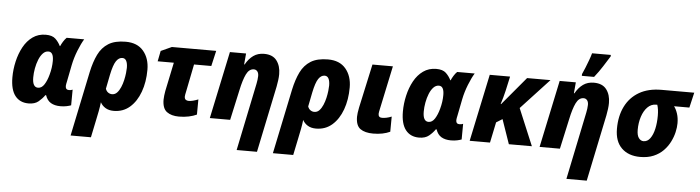

<svg xmlns="http://www.w3.org/2000/svg" viewBox="-56 -1059 5691 1562"><g transform="rotate(5 2789.5 -278.0)"><path d="M191 10Q120 10 81 -40Q42 -90 42 -190Q42 -255 57 -320.5Q72 -386 101.5 -440Q131 -494 176.5 -526.5Q222 -559 283 -559Q336 -559 362 -534.5Q388 -510 404 -477H407Q414 -494 427 -515Q440 -536 454 -549H597Q574 -512 550 -451.5Q526 -391 514 -331L487 -194Q485 -184 483 -175Q481 -166 481 -158Q481 -127 509 -127Q527 -127 539 -133L538 -5Q525 0 502.5 5Q480 10 451 10Q404 10 373 -8.5Q342 -27 328 -69H322Q302 -40 272 -15Q242 10 191 10ZM257 -124Q287 -124 308 -157Q329 -190 342 -239Q358 -297 358 -352Q358 -425 316 -425Q291 -425 271.5 -404.5Q252 -384 238.5 -350.5Q225 -317 218 -278.5Q211 -240 211 -204Q211 -124 257 -124Z M555 240 665 -288Q683 -372 712.5 -432.5Q742 -493 795 -526Q848 -559 936 -559Q1031 -559 1081 -499.5Q1131 -440 1131 -347Q1131 -247 1101.5 -166Q1072 -85 1017.5 -37.5Q963 10 886 10Q846 10 818.5 -7Q791 -24 777 -51Q773 -15 765.5 24Q758 63 749 105L721 240ZM861 -124Q885 -124 902 -142Q919 -160 931 -188Q943 -216 950 -247Q957 -278 960 -305.5Q963 -333 963 -348Q963 -384 952.5 -404.5Q942 -425 920 -425Q891 -425 869.5 -393.5Q848 -362 831 -280L808 -164Q815 -144 829.5 -134Q844 -124 861 -124Z M1419 10Q1357 10 1320 -17.5Q1283 -45 1283 -117Q1283 -132 1285.5 -151Q1288 -170 1291 -188L1340 -423H1208L1225 -509L1313 -549H1675L1646 -423H1505L1459 -193Q1457 -184 1455 -174Q1453 -164 1453 -157Q1453 -139 1462.5 -131.5Q1472 -124 1486 -124Q1504 -124 1523 -129Q1542 -134 1565 -143L1564 -19Q1537 -6 1499.5 2Q1462 10 1419 10Z M1911 240 2025 -311Q2028 -326 2030.5 -343.5Q2033 -361 2033 -375Q2033 -400 2022 -413Q2011 -426 1994 -426Q1955 -426 1932 -379Q1909 -332 1891 -246L1837 0H1671L1787 -549H1919L1911 -459H1915Q1942 -507 1978.5 -533Q2015 -559 2066 -559Q2136 -559 2169 -515.5Q2202 -472 2202 -405Q2202 -382 2198.5 -355.5Q2195 -329 2190 -303L2077 240Z M2207 240 2317 -288Q2335 -372 2364.5 -432.5Q2394 -493 2447 -526Q2500 -559 2588 -559Q2683 -559 2733 -499.5Q2783 -440 2783 -347Q2783 -247 2753.5 -166Q2724 -85 2669.5 -37.5Q2615 10 2538 10Q2498 10 2470.5 -7Q2443 -24 2429 -51Q2425 -15 2417.5 24Q2410 63 2401 105L2373 240ZM2513 -124Q2537 -124 2554 -142Q2571 -160 2583 -188Q2595 -216 2602 -247Q2609 -278 2612 -305.5Q2615 -333 2615 -348Q2615 -384 2604.5 -404.5Q2594 -425 2572 -425Q2543 -425 2521.5 -393.5Q2500 -362 2483 -280L2460 -164Q2467 -144 2481.5 -134Q2496 -124 2513 -124Z M3005 10Q2938 10 2900.5 -16.5Q2863 -43 2863 -115Q2863 -128 2865.5 -147Q2868 -166 2873 -191L2951 -549H3118L3043 -195Q3040 -181 3038 -171Q3036 -161 3036 -154Q3036 -124 3066 -124Q3083 -124 3102.5 -128Q3122 -132 3144 -141L3143 -17Q3115 -4 3080.5 3Q3046 10 3005 10Z M3380 10Q3309 10 3270 -40Q3231 -90 3231 -190Q3231 -255 3246 -320.5Q3261 -386 3290.5 -440Q3320 -494 3365.5 -526.5Q3411 -559 3472 -559Q3525 -559 3551 -534.5Q3577 -510 3593 -477H3596Q3603 -494 3616 -515Q3629 -536 3643 -549H3786Q3763 -512 3739 -451.5Q3715 -391 3703 -331L3676 -194Q3674 -184 3672 -175Q3670 -166 3670 -158Q3670 -127 3698 -127Q3716 -127 3728 -133L3727 -5Q3714 0 3691.5 5Q3669 10 3640 10Q3593 10 3562 -8.5Q3531 -27 3517 -69H3511Q3491 -40 3461 -15Q3431 10 3380 10ZM3446 -124Q3476 -124 3497 -157Q3518 -190 3531 -239Q3547 -297 3547 -352Q3547 -425 3505 -425Q3480 -425 3460.5 -404.5Q3441 -384 3427.5 -350.5Q3414 -317 3407 -278.5Q3400 -240 3400 -204Q3400 -124 3446 -124Z M3793 0 3909 -549H4075L4049 -431Q4043 -404 4034.5 -374Q4026 -344 4018 -320H4022L4214 -549H4405L4175 -301L4301 0H4113L4044 -199L3994 -168L3959 0Z M4604 240 4718 -311Q4721 -326 4723.5 -343.5Q4726 -361 4726 -375Q4726 -400 4715 -413Q4704 -426 4687 -426Q4648 -426 4625 -379Q4602 -332 4584 -246L4530 0H4364L4480 -549H4612L4604 -459H4608Q4635 -507 4671.5 -533Q4708 -559 4759 -559Q4829 -559 4862 -515.5Q4895 -472 4895 -405Q4895 -382 4891.5 -355.5Q4888 -329 4883 -303L4770 240ZM4656 -606V-620Q4667 -643 4679.5 -674.5Q4692 -706 4704 -738Q4716 -770 4723 -796H4876V-784Q4850 -743 4822 -698.5Q4794 -654 4756 -606Z M5186 10Q5090 10 5034 -44.5Q4978 -99 4978 -202Q4978 -306 5016.5 -384Q5055 -462 5129.5 -505.5Q5204 -549 5313 -549H5579L5550 -425H5425Q5442 -403 5453.5 -368Q5465 -333 5465 -289Q5465 -256 5456 -216.5Q5447 -177 5427 -137Q5407 -97 5374.5 -63.5Q5342 -30 5295 -10Q5248 10 5186 10ZM5202 -120Q5234 -120 5256 -150Q5278 -180 5289 -229Q5300 -278 5300 -337Q5300 -390 5288 -425H5278Q5238 -425 5208.5 -395Q5179 -365 5163 -315.5Q5147 -266 5147 -208Q5147 -163 5163 -141.5Q5179 -120 5202 -120Z"/></g></svg>

Font: Noto Sans Disp ExtBd
Style: Italic
Weight: 800
Italic angle: -12°
Designer: Monotype Design Team
Foundry: Monotype Imaging Inc.
Version: Version 2.000;GOOG;noto-source:20170915:90ef993387c0